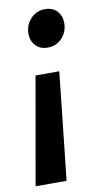

<svg xmlns="http://www.w3.org/2000/svg" viewBox="-103 -539 408 781"><g transform="rotate(-10 100.5 -148.5)"><path d="M58 -413Q58 -449 82 -474.5Q106 -500 141 -500Q173 -500 191 -480.5Q209 -461 209 -431Q209 -395 185.5 -369.5Q162 -344 126 -344Q95 -344 76.5 -363.5Q58 -383 58 -413ZM155 -241 107 203H-21L57 -241Z"/></g></svg>

Font: Fira Sans Extra Condensed Medium
Style: Italic
Weight: 500
Width: 3
Italic angle: -8°
Designer: Carrois Corporate & Edenspiekermann AG
Foundry: Carrois Corporate GbR & Edenspiekermann AG
Version: Version 4.203